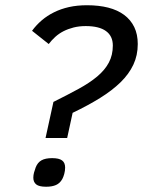

<svg xmlns="http://www.w3.org/2000/svg" viewBox="-20 -710 549 737"><path d="M154.8 -180.2 185.1 -318.8Q239.3 -345.7 281.7 -368.9Q324.2 -392.1 353.5 -416.7Q382.8 -441.4 397.9 -470Q413.1 -498.5 413.1 -535.2Q413.1 -571.8 386.7 -590.8Q360.4 -609.9 309.1 -609.9Q283.7 -609.9 262.5 -604.5Q241.2 -599.1 223.6 -590.1Q206.1 -581.1 192.1 -568.4Q178.2 -555.7 167 -541L103 -591.8Q119.1 -613.8 140.1 -631.8Q161.1 -649.9 187.3 -662.8Q213.4 -675.8 244.9 -682.9Q276.4 -689.9 314 -689.9Q359.4 -689.9 395.5 -680.7Q431.6 -671.4 456.8 -652.6Q481.9 -633.8 495.4 -606Q508.8 -578.1 508.8 -541Q508.8 -497.6 491.9 -461.7Q475.1 -425.8 442.9 -394.3Q410.6 -362.8 364.3 -334Q317.9 -305.2 258.8 -276.9L237.8 -180.2ZM230 -66.9Q230 -54.7 226.6 -42.2Q223.1 -29.8 219.2 -22.9Q210 -6.3 194.8 0.2Q179.7 6.8 157.2 6.8Q129.9 6.8 118.9 -2.2Q107.9 -11.2 107.9 -27.8Q107.9 -37.6 110.6 -47.6Q113.3 -57.6 117.2 -67.9Q124.5 -86.4 139.4 -94.7Q154.3 -103 180.2 -103Q206.5 -103 218.3 -94.2Q230 -85.4 230 -66.9Z"/></svg>

Font: Clear Sans
Style: Italic
Weight: 400
Italic angle: -12°
Foundry: Intel Corporation
Version: Version 1.00